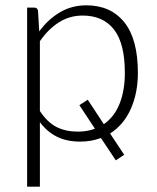

<svg xmlns="http://www.w3.org/2000/svg" viewBox="-20 -526 591 722"><path d="M82 176V-497.5H108.5Q121 -497.5 123 -485L127.5 -408Q160.5 -453 205 -479.5Q249.5 -506 304.5 -506Q396 -506 447.2 -442.5Q498.5 -379 498.5 -252Q498.5 -176.5 472 -116.8Q445.5 -57 394 -24L447 56L415.5 77L359.5 -7Q342 -0.5 322.5 3Q303 6.5 281.5 6.5Q231 6.5 194 -12Q157 -30.5 130 -66.5V176ZM310 -151 370.5 -59Q410 -86.5 429.8 -136.2Q449.5 -186 449.5 -252Q449.5 -363 408.5 -415.2Q367.5 -467.5 291 -467.5Q241.5 -467.5 201.5 -442Q161.5 -416.5 130 -371V-108.5Q158.5 -65.5 193 -48.2Q227.5 -31 272.5 -31Q290.5 -31 306.5 -33.8Q322.5 -36.5 337 -42L278.5 -130.5Z"/></svg>

Font: Lato Light
Style: Regular
Weight: 300
Designer: Lukasz Dziedzic
Foundry: tyPoland Lukasz Dziedzic
Version: Version 2.007; 2014-02-27